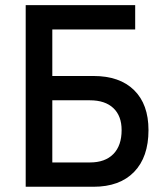

<svg xmlns="http://www.w3.org/2000/svg" viewBox="-20 -713 626 733"><path d="M172.9 0V-92.8H323.2Q381.3 -92.8 412.8 -125Q444.3 -157.2 444.3 -216.3Q444.3 -270.5 412.8 -300.3Q381.3 -330.1 323.2 -330.1H174.8L163.1 -422.9H336.9Q437 -422.9 491.9 -368.9Q546.9 -314.9 546.9 -216.3Q546.9 -113.3 491.9 -56.6Q437 0 336.9 0ZM78.1 0V-693.4H179.7V0ZM98.6 -600.6V-693.4H496.1V-600.6Z"/></svg>

Font: Cascadia Code
Style: Regular
Weight: 400
Monospace: yes
Designer: Aaron Bell
Foundry: Saja Typeworks
Version: Version 2106.017